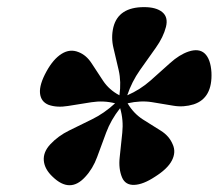

<svg xmlns="http://www.w3.org/2000/svg" viewBox="-20 -796 629 553"><path d="M225 -286Q181.5 -238.5 131.5 -287Q108.5 -308.5 106.2 -333.2Q104 -358 125 -380.5Q147.5 -404.5 179 -420Q210.5 -435.5 245.2 -452.5Q280 -469.5 311.5 -498.5Q278 -507 243 -501.5Q208 -496 176 -490.8Q144 -485.5 120 -494Q97.5 -503 95.2 -527.8Q93 -552.5 114 -590.5Q133.5 -626 157.5 -641Q181.5 -656 206 -646Q228.5 -637.5 244 -613.5Q259.5 -589.5 277 -563.2Q294.5 -537 324 -521.5Q329.5 -560.5 321.8 -594Q314 -627.5 306.8 -657.8Q299.5 -688 306.5 -717.5Q321 -775.5 395 -775.5Q430 -775.5 447.5 -761Q465 -746.5 458 -718.5Q450.5 -689 428.8 -658.5Q407 -628 383.2 -594.2Q359.5 -560.5 346.5 -521.5Q383.5 -537.5 413.5 -564Q443.5 -590.5 470 -614.5Q496.5 -638.5 523 -647.5Q553 -657.5 569.8 -641.8Q586.5 -626 589 -588Q592.5 -513.5 538 -495.5Q509 -486.5 479.5 -491.5Q450 -496.5 417.5 -501.8Q385 -507 347.5 -498.5Q364.5 -469.5 391.2 -452.2Q418 -435 442.8 -419.8Q467.5 -404.5 477.5 -380Q487.5 -358 475.2 -334Q463 -310 426.5 -287Q392.5 -264.5 366.8 -263.5Q341 -262.5 331.5 -285Q321 -310 324.8 -343.5Q328.5 -377 332.2 -413.8Q336 -450.5 326 -484.5Q299.5 -451 285.8 -414.2Q272 -377.5 259.8 -343.8Q247.5 -310 225 -286Z"/></svg>

Font: Fraunces 144pt SuperSoft
Style: Bold Italic
Weight: 700
Italic angle: -16°
Version: Version 1.000;[0bf87f6ff]